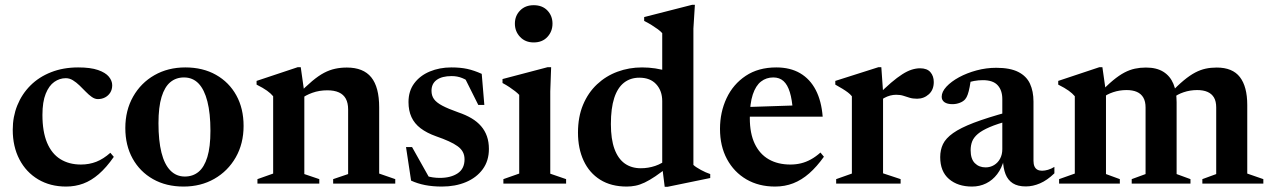

<svg xmlns="http://www.w3.org/2000/svg" viewBox="-20 -742 5136 776"><path d="M296 -469.5Q346 -469.5 376.2 -459Q406.5 -448.5 420 -432Q433.5 -415.5 433.5 -397.5Q433.5 -380.5 425.8 -368Q418 -355.5 405 -348.5Q392 -341.5 375.5 -341.5Q363.5 -341.5 351.2 -350Q339 -358.5 326.8 -371.2Q314.5 -384 301.5 -396.5Q288.5 -409 274.8 -417.5Q261 -426 246 -426Q221 -426 199.5 -411Q178 -396 164.8 -363.2Q151.5 -330.5 151.5 -277.5Q151.5 -210 170.2 -165.2Q189 -120.5 224 -98.8Q259 -77 307 -77Q340.5 -77 369.2 -88.2Q398 -99.5 426 -124.5L440 -108Q410 -65 379.5 -38.5Q349 -12 316.5 0Q284 12 247 12Q183 12 134.2 -17Q85.5 -46 58.5 -97.8Q31.5 -149.5 31.5 -217.5Q31.5 -270.5 50 -316.2Q68.5 -362 103 -396.5Q137.5 -431 186.5 -450.2Q235.5 -469.5 296 -469.5Z M727 -28.5Q759.5 -28.5 782.5 -47.5Q805.5 -66.5 818 -107.2Q830.5 -148 830.5 -213.5Q830.5 -284 818.2 -332Q806 -380 782.5 -404.5Q759 -429 723.5 -429Q691.5 -429 668.5 -410Q645.5 -391 633 -350.2Q620.5 -309.5 620.5 -244Q620.5 -173.5 632.5 -125.5Q644.5 -77.5 668.5 -53Q692.5 -28.5 727 -28.5ZM722 12Q651.5 12 598.5 -18Q545.5 -48 516 -101.2Q486.5 -154.5 486.5 -224.5Q486.5 -296 518 -351.5Q549.5 -407 604.2 -438.2Q659 -469.5 729 -469.5Q800 -469.5 853 -439.5Q906 -409.5 935.2 -356.5Q964.5 -303.5 964.5 -233Q964.5 -161.5 932.8 -106Q901 -50.5 846.2 -19.2Q791.5 12 722 12Z M1210 -368V-38.5L1270.5 -18V0H1020.5V-18L1084 -40.5V-353Q1074.5 -364.5 1059.2 -375.5Q1044 -386.5 1017 -400V-415L1183.5 -470.5H1195.5ZM1326.5 -18 1387 -38.5V-300Q1387 -325.5 1377.8 -342.8Q1368.5 -360 1349.8 -368.5Q1331 -377 1303 -377Q1270.5 -377 1242.5 -367Q1214.5 -357 1197 -342.5L1182.5 -358.5Q1215.5 -392.5 1241.5 -414.2Q1267.5 -436 1290 -447.8Q1312.5 -459.5 1334.8 -464.2Q1357 -469 1382 -469Q1448.5 -469 1480.5 -429.5Q1512.5 -390 1512.5 -308V-40.5L1577.5 -18V0H1326.5Z M1804 -469.5Q1841 -469.5 1868.5 -463.5Q1896 -457.5 1927 -443.5L1937.5 -318H1913L1850 -444L1889.5 -401.5Q1868 -418.5 1848.2 -426.5Q1828.5 -434.5 1805.5 -434.5Q1766.5 -434.5 1745.2 -419.2Q1724 -404 1724 -375Q1724 -355.5 1734 -341.5Q1744 -327.5 1767.5 -315Q1791 -302.5 1832 -288Q1863 -277.5 1886 -263.8Q1909 -250 1924.5 -232Q1940 -214 1948 -191.2Q1956 -168.5 1956 -140Q1956 -92 1931 -58Q1906 -24 1863.2 -6Q1820.5 12 1766 12Q1728.5 12 1698 6Q1667.5 0 1641.5 -12L1621 -147.5H1645.5L1723.5 -8.5L1669.5 -45Q1686 -36.5 1700.8 -31.8Q1715.5 -27 1729.8 -25Q1744 -23 1757.5 -23Q1802 -23 1829.8 -41.5Q1857.5 -60 1857.5 -98Q1857.5 -115 1850.5 -128Q1843.5 -141 1829.2 -151.2Q1815 -161.5 1793.5 -171.2Q1772 -181 1743 -191Q1705 -204.5 1680 -223.5Q1655 -242.5 1643 -268.8Q1631 -295 1631 -329.5Q1631 -374 1654.2 -405.2Q1677.5 -436.5 1717 -453Q1756.5 -469.5 1804 -469.5Z M2137 -570.5Q2103 -570.5 2082 -592.8Q2061 -615 2061 -646.5Q2061 -678 2082 -699.5Q2103 -721 2137 -721Q2172 -721 2192.5 -699.5Q2213 -678 2213 -646.5Q2213 -615 2192.5 -592.8Q2172 -570.5 2137 -570.5ZM2207.5 -470.5 2204 -372.5V-40L2268 -18V0H2014.5V-18L2078.5 -40.5V-358.5Q2072 -365.5 2061.8 -373.5Q2051.5 -381.5 2038.8 -390Q2026 -398.5 2011 -406.5V-422.5L2193.5 -470.5Z M2656.5 -333.5Q2656.5 -375 2632.2 -401.5Q2608 -428 2564 -428Q2528 -428 2502 -407.8Q2476 -387.5 2462.5 -346Q2449 -304.5 2449 -240.5Q2449 -179.5 2463.5 -140Q2478 -100.5 2505 -81.2Q2532 -62 2570 -62Q2600 -62 2628.2 -71.5Q2656.5 -81 2682 -102.5L2683.5 -70.5Q2652.5 -45.5 2628.8 -29.5Q2605 -13.5 2585.5 -4.2Q2566 5 2548.5 8.5Q2531 12 2513 12Q2450 12 2406 -15.5Q2362 -43 2339 -92.2Q2316 -141.5 2316 -206Q2316 -269.5 2336.5 -318.5Q2357 -367.5 2393 -401.2Q2429 -435 2475.8 -452.2Q2522.5 -469.5 2575 -469.5Q2602.5 -469.5 2628.8 -465.5Q2655 -461.5 2681.8 -453Q2708.5 -444.5 2737 -430.5L2656.5 -417V-608Q2650 -615.5 2638.8 -623.8Q2627.5 -632 2613.5 -640.8Q2599.5 -649.5 2583.5 -657.5V-673L2777 -722.5H2788.5L2782.5 -626.5V-75.5Q2787.5 -70.5 2795.5 -65.5Q2803.5 -60.5 2812.8 -55.2Q2822 -50 2831.8 -45.8Q2841.5 -41.5 2850.5 -38.5V-22.5L2678 13H2666.5L2656.5 -67Z M3117.5 -469.5Q3174 -469.5 3214 -446Q3254 -422.5 3277 -378.2Q3300 -334 3305 -270.5H2985L2985.5 -309L3243 -317.5L3184.5 -293.5Q3181.5 -339.5 3172.2 -369.5Q3163 -399.5 3146.8 -414.2Q3130.5 -429 3105.5 -429Q3077 -429 3055.8 -412.5Q3034.5 -396 3022.5 -360Q3010.5 -324 3010.5 -265Q3010.5 -202.5 3030.5 -160.8Q3050.5 -119 3087.2 -98Q3124 -77 3174.5 -77Q3197 -77 3217.5 -82Q3238 -87 3257.5 -97.8Q3277 -108.5 3296 -125.5L3310 -108.5Q3281 -68 3250.5 -41.2Q3220 -14.5 3186 -1.2Q3152 12 3112.5 12Q3046.5 12 2996.5 -17.2Q2946.5 -46.5 2918.2 -99Q2890 -151.5 2890 -221Q2890 -288.5 2916.5 -345Q2943 -401.5 2994 -435.5Q3045 -469.5 3117.5 -469.5Z M3698.5 -466Q3727 -466 3740.5 -450.2Q3754 -434.5 3754 -410.5Q3754 -379 3734 -361Q3714 -343 3686.5 -343Q3669 -343 3656.2 -347Q3643.5 -351 3631 -355Q3618.5 -359 3602 -359Q3590 -359 3577.8 -355.8Q3565.5 -352.5 3554 -346.2Q3542.5 -340 3532 -330.5L3524 -353.5Q3556 -386 3581.2 -407.5Q3606.5 -429 3627 -442Q3647.5 -455 3665 -460.5Q3682.5 -466 3698.5 -466ZM3549 -371.5V-41.5L3620 -18V0H3359.5V-18L3423 -40.5V-353Q3416 -361.5 3406.8 -368.5Q3397.5 -375.5 3385 -383.2Q3372.5 -391 3356 -400V-415L3530.5 -470.5H3542Z M4056 -290 4059.5 -254.5Q4010.5 -241.5 3979.8 -228.2Q3949 -215 3932.2 -200.8Q3915.5 -186.5 3909.2 -170.5Q3903 -154.5 3903 -135Q3903 -99.5 3920 -82.5Q3937 -65.5 3963.5 -65.5Q3982.5 -65.5 3998 -75Q4013.5 -84.5 4022.2 -101Q4031 -117.5 4031 -139V-341.5Q4031 -377 4012.2 -397.5Q3993.5 -418 3952.5 -418Q3935 -418 3916.8 -414.8Q3898.5 -411.5 3884.5 -405L3905.5 -434Q3902.5 -408.5 3899 -390.2Q3895.5 -372 3891.2 -360Q3887 -348 3881 -341Q3873.5 -332 3859.2 -326.5Q3845 -321 3829.5 -321Q3808.5 -321 3797.2 -329Q3786 -337 3786 -351Q3786 -371 3805.2 -391.8Q3824.5 -412.5 3856.2 -429.8Q3888 -447 3927 -457.5Q3966 -468 4006.5 -468Q4062.5 -468 4095.5 -451.2Q4128.5 -434.5 4142.8 -403.8Q4157 -373 4157 -331.5V-92Q4157 -78.5 4161 -69.5Q4165 -60.5 4172.8 -56.2Q4180.5 -52 4191.5 -52Q4203 -52 4215.8 -55.8Q4228.5 -59.5 4241.5 -67.5V-41.5Q4212.5 -13.5 4183.5 -1Q4154.5 11.5 4126 11.5Q4093.5 11.5 4073.5 -1.2Q4053.5 -14 4044 -38.2Q4034.5 -62.5 4033.5 -96.5L4038 -97.5Q4029 -62.5 4010.2 -38Q3991.5 -13.5 3965.5 -0.8Q3939.5 12 3908.5 12Q3851 12 3815.5 -18.5Q3780 -49 3780 -107Q3780 -136 3791.2 -159.5Q3802.5 -183 3832 -204Q3861.5 -225 3915.8 -245.8Q3970 -266.5 4056 -290Z M4450 -368.5V-38.5L4506 -18V0H4260.5V-18L4324 -40.5V-353Q4314.5 -364.5 4299.2 -375.5Q4284 -386.5 4257 -400V-415L4423.5 -470.5H4435.5ZM4735.5 -329V-38.5L4791.5 -18V0H4554V-18L4610 -38.5V-307.5Q4610 -332 4601 -347.5Q4592 -363 4575 -370.5Q4558 -378 4533 -378Q4504.5 -378 4478.5 -369.2Q4452.5 -360.5 4436.5 -346.5L4422.5 -363.5Q4453.5 -396.5 4478.2 -417Q4503 -437.5 4524.5 -448.8Q4546 -460 4567 -464.5Q4588 -469 4611.5 -469Q4654.5 -469 4682 -451.8Q4709.5 -434.5 4722.5 -403.2Q4735.5 -372 4735.5 -329ZM5021 -317.5V-40.5L5086 -18V0H4839.5V-18L4895.5 -38.5V-307.5Q4895.5 -332.5 4886.5 -347.8Q4877.5 -363 4860.5 -370.5Q4843.5 -378 4818.5 -378Q4790 -378 4764 -369.2Q4738 -360.5 4722 -346.5L4708 -363.5Q4739.5 -396.5 4764.2 -417Q4789 -437.5 4810.5 -448.8Q4832 -460 4852.8 -464.5Q4873.5 -469 4897.5 -469Q4961.5 -469 4991.2 -430.5Q5021 -392 5021 -317.5Z"/></svg>

Font: Newsreader 36pt SemiBold
Style: Regular
Weight: 600
Designer: Hugues Gentile
Foundry: Production Type
Version: Version 1.003